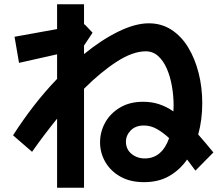

<svg xmlns="http://www.w3.org/2000/svg" viewBox="-20 -814 1040 898"><path d="M247 64V-259Q217 -222 187.5 -183Q158 -144 130 -104L41 -181Q87 -253 139 -320Q191 -387 247 -445V-560L69 -520L48 -642L247 -678V-794H373V-700H376L413 -661L373 -601V-561Q455 -628 534 -666.5Q613 -705 676 -705Q735 -705 781.5 -675Q828 -645 860 -592.5Q892 -540 909 -472.5Q926 -405 926 -332Q926 -253 907 -185Q924 -166 941.5 -145Q959 -124 978 -101L894 -16Q884 -29 874.5 -42Q865 -55 855 -68Q822 -20 772 9Q722 38 654 38Q589 38 543 12Q497 -14 472.5 -56.5Q448 -99 448 -148Q448 -197 471.5 -240Q495 -283 540.5 -310.5Q586 -338 649 -338Q690 -338 724.5 -326.5Q759 -315 791 -293Q792 -306 792 -320Q792 -366 784 -411.5Q776 -457 760 -493.5Q744 -530 719.5 -552Q695 -574 662 -574Q601 -574 526 -525.5Q451 -477 373 -399V64ZM569 -151Q569 -116 595 -94.5Q621 -73 657 -73Q698 -73 726.5 -97.5Q755 -122 771 -168Q743 -194 714 -210.5Q685 -227 653 -227Q614 -227 591.5 -204Q569 -181 569 -151Z"/></svg>

Font: Murecho SemiBold
Style: Regular
Weight: 600
Designer: Neil Summerour
Foundry: Positype
Version: Version 1.010; ttfautohint (v1.8.3)